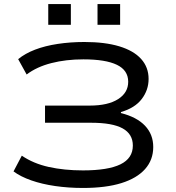

<svg xmlns="http://www.w3.org/2000/svg" viewBox="-20 -922 873 951"><path d="M391 9Q319 9 253.5 -0.5Q188 -10 135 -28.5Q82 -47 47 -73L88 -151Q145 -112 221.5 -95Q298 -78 391 -78Q515 -78 576.5 -108Q638 -138 638 -201Q638 -258 587.5 -286Q537 -314 431 -314H203V-399H424Q515 -399 565 -431Q615 -463 615 -517Q615 -574 559 -601Q503 -628 393 -628Q307 -628 234.5 -609.5Q162 -591 112 -553L70 -629Q104 -657 153.5 -676Q203 -695 266 -704.5Q329 -714 398 -714Q500 -714 571 -692.5Q642 -671 679 -630Q716 -589 716 -531Q716 -476 682 -431.5Q648 -387 579 -367V-362Q658 -342 698.5 -299Q739 -256 739 -194Q739 -130 698.5 -84.5Q658 -39 581 -15Q504 9 391 9ZM463 -799V-902H575V-799ZM219 -799V-902H331V-799Z"/></svg>

Font: Nunito Sans 7pt Expanded
Style: Regular
Weight: 400
Width: 7
Designer: Vernon Adams
Foundry: Vernon Adams
Version: Version 3.101;gftools[0.9.27]